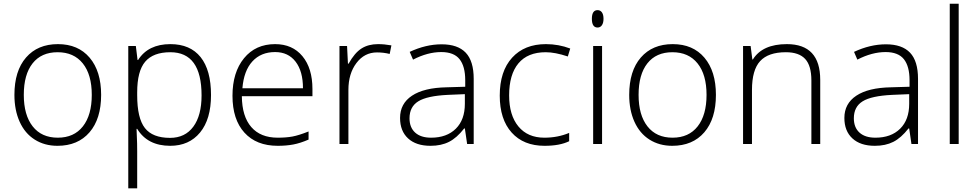

<svg xmlns="http://www.w3.org/2000/svg" viewBox="-20 -780 5302 1040"><path d="M527.8 -266.1Q527.8 -136.2 464.8 -63.2Q401.9 9.8 291 9.8Q221.2 9.8 168 -23.9Q114.7 -57.6 86.4 -120.6Q58.1 -183.6 58.1 -266.1Q58.1 -396 121.1 -468.5Q184.1 -541 293.9 -541Q403.3 -541 465.6 -467.5Q527.8 -394 527.8 -266.1ZM108.9 -266.1Q108.9 -156.7 157 -95.5Q205.1 -34.2 293 -34.2Q380.9 -34.2 429 -95.5Q477.1 -156.7 477.1 -266.1Q477.1 -376 428.5 -436.5Q379.9 -497.1 292 -497.1Q204.1 -497.1 156.5 -436.8Q108.9 -376.5 108.9 -266.1Z M901.9 9.8Q779.3 9.8 723.1 -82H719.7L721.2 -41Q723.1 -4.9 723.1 38.1V240.2H674.8V-530.8H715.8L725.1 -455.1H728Q782.7 -541 902.8 -541Q1010.3 -541 1066.7 -470.5Q1123 -399.9 1123 -265.1Q1123 -134.3 1063.7 -62.3Q1004.4 9.8 901.9 9.8ZM900.9 -33.2Q982.4 -33.2 1027.1 -93.8Q1071.8 -154.3 1071.8 -263.2Q1071.8 -497.1 902.8 -497.1Q810.1 -497.1 766.6 -446Q723.1 -395 723.1 -279.8V-264.2Q723.1 -139.6 764.9 -86.4Q806.6 -33.2 900.9 -33.2Z M1484.4 9.8Q1368.7 9.8 1304 -61.5Q1239.3 -132.8 1239.3 -261.2Q1239.3 -388.2 1301.8 -464.6Q1364.3 -541 1470.2 -541Q1564 -541 1618.2 -475.6Q1672.4 -410.2 1672.4 -297.9V-258.8H1290Q1291 -149.4 1341.1 -91.8Q1391.1 -34.2 1484.4 -34.2Q1529.8 -34.2 1564.2 -40.5Q1598.6 -46.9 1651.4 -67.9V-23.9Q1606.4 -4.4 1568.4 2.7Q1530.3 9.8 1484.4 9.8ZM1470.2 -498Q1393.6 -498 1347.2 -447.5Q1300.8 -397 1293 -301.8H1621.1Q1621.1 -394 1581.1 -446Q1541 -498 1470.2 -498Z M2027.8 -541Q2061.5 -541 2100.1 -534.2L2090.8 -487.8Q2057.6 -496.1 2022 -496.1Q1954.1 -496.1 1910.6 -438.5Q1867.2 -380.9 1867.2 -293V0H1818.8V-530.8H1859.9L1864.7 -435.1H1868.2Q1900.9 -493.7 1938 -517.3Q1975.1 -541 2027.8 -541Z M2510.3 0 2498 -84H2494.1Q2454.1 -32.7 2411.9 -11.5Q2369.6 9.8 2312 9.8Q2233.9 9.8 2190.4 -30.3Q2147 -70.3 2147 -141.1Q2147 -218.8 2211.7 -261.7Q2276.4 -304.7 2398.9 -307.1L2500 -310.1V-345.2Q2500 -420.9 2469.2 -459.5Q2438.5 -498 2370.1 -498Q2296.4 -498 2217.3 -457L2199.2 -499Q2286.6 -540 2372.1 -540Q2459.5 -540 2502.7 -494.6Q2545.9 -449.2 2545.9 -353V0ZM2314.9 -34.2Q2399.9 -34.2 2449 -82.8Q2498 -131.3 2498 -217.8V-270L2405.3 -266.1Q2293.5 -260.7 2245.8 -231.2Q2198.2 -201.7 2198.2 -139.2Q2198.2 -89.4 2228.8 -61.8Q2259.3 -34.2 2314.9 -34.2Z M2929.7 9.8Q2815.9 9.8 2751.5 -62Q2687 -133.8 2687 -262.2Q2687 -394 2753.9 -467.5Q2820.8 -541 2937 -541Q3005.9 -541 3068.8 -517.1L3055.7 -474.1Q2986.8 -497.1 2936 -497.1Q2838.4 -497.1 2788.1 -436.8Q2737.8 -376.5 2737.8 -263.2Q2737.8 -155.8 2788.1 -95Q2838.4 -34.2 2928.7 -34.2Q3001 -34.2 3063 -60.1V-15.1Q3012.2 9.8 2929.7 9.8Z M3241.2 0H3192.9V-530.8H3241.2ZM3186 -678.2Q3186 -725.1 3216.8 -725.1Q3231.9 -725.1 3240.5 -712.9Q3249 -700.7 3249 -678.2Q3249 -656.2 3240.5 -643.6Q3231.9 -630.9 3216.8 -630.9Q3186 -630.9 3186 -678.2Z M3857.9 -266.1Q3857.9 -136.2 3794.9 -63.2Q3731.9 9.8 3621.1 9.8Q3551.3 9.8 3498 -23.9Q3444.8 -57.6 3416.5 -120.6Q3388.2 -183.6 3388.2 -266.1Q3388.2 -396 3451.2 -468.5Q3514.2 -541 3624 -541Q3733.4 -541 3795.7 -467.5Q3857.9 -394 3857.9 -266.1ZM3439 -266.1Q3439 -156.7 3487.1 -95.5Q3535.2 -34.2 3623 -34.2Q3710.9 -34.2 3759 -95.5Q3807.1 -156.7 3807.1 -266.1Q3807.1 -376 3758.5 -436.5Q3710 -497.1 3622.1 -497.1Q3534.2 -497.1 3486.6 -436.8Q3439 -376.5 3439 -266.1Z M4375 0V-344.2Q4375 -424.3 4341.3 -460.7Q4307.6 -497.1 4236.8 -497.1Q4141.6 -497.1 4097.4 -449Q4053.2 -400.9 4053.2 -293V0H4004.9V-530.8H4045.9L4055.2 -458H4058.1Q4109.9 -541 4242.2 -541Q4422.9 -541 4422.9 -347.2V0Z M4917 0 4904.8 -84H4900.9Q4860.8 -32.7 4818.6 -11.5Q4776.4 9.8 4718.8 9.8Q4640.6 9.8 4597.2 -30.3Q4553.7 -70.3 4553.7 -141.1Q4553.7 -218.8 4618.4 -261.7Q4683.1 -304.7 4805.7 -307.1L4906.7 -310.1V-345.2Q4906.7 -420.9 4876 -459.5Q4845.2 -498 4776.9 -498Q4703.1 -498 4624 -457L4606 -499Q4693.4 -540 4778.8 -540Q4866.2 -540 4909.4 -494.6Q4952.6 -449.2 4952.6 -353V0ZM4721.7 -34.2Q4806.6 -34.2 4855.7 -82.8Q4904.8 -131.3 4904.8 -217.8V-270L4812 -266.1Q4700.2 -260.7 4652.6 -231.2Q4605 -201.7 4605 -139.2Q4605 -89.4 4635.5 -61.8Q4666 -34.2 4721.7 -34.2Z M5172.9 0H5124.5V-759.8H5172.9Z"/></svg>

Font: JBL Sans
Style: Light
Weight: 300
Version: Version 1.10